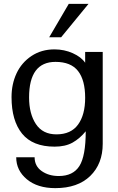

<svg xmlns="http://www.w3.org/2000/svg" viewBox="-20 -765 603 983"><path d="M128.9 -266.1Q128.9 -182.6 163.8 -129.9Q198.7 -77.1 269 -77.1Q343.3 -77.1 379.6 -127.2Q416 -177.2 416 -264.2Q416 -355 379.4 -401.6Q342.8 -448.2 264.2 -448.2Q128.9 -448.2 128.9 -266.1ZM39.1 -267.1V-268.1Q39.1 -334.5 64.7 -389.4Q90.3 -444.3 141.1 -478.3Q191.9 -512.2 258.8 -512.2Q309.1 -512.2 352.5 -492.7Q396 -473.1 416 -443.8V-499H505.9V-28.8Q505.9 73.7 441.9 136Q377.9 198.2 263.2 198.2Q171.9 198.2 117.4 152.8Q63 107.4 63 40H157.2Q157.2 85.4 193.4 110.8Q229.5 136.2 280.8 136.2Q354 136.2 386.5 85Q418.9 33.7 418.9 -92.8Q388.7 -55.7 351.6 -34.9Q314.5 -14.2 259.8 -14.2Q147 -14.2 93 -80.8Q39.1 -147.5 39.1 -267.1ZM433.1 -745.1 293 -574.2H231.9L332 -745.1Z"/></svg>

Font: Perun
Style: Regular
Weight: 400
Version: Version 1.0000